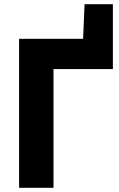

<svg xmlns="http://www.w3.org/2000/svg" viewBox="-20 -895 568 915"><path d="M235 0V-566H518V-875H383L376 -710H71V0Z"/></svg>

Font: RT Raleway ExtraBold
Style: Regular
Weight: 400
Designer: Matt McInerney, Pablo Impallari, Rodrigo Fuenzalida — Edited by Milan Moffatt in April 2016
Foundry: Matt McInerney, Pablo Impallari, Rodrigo Fuenzalida — Edited by Milan Moffatt in April 2016
Version: Version 3.001